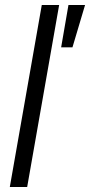

<svg xmlns="http://www.w3.org/2000/svg" viewBox="-20 -743 358 763"><path d="M19 0 146 -723H215L88 0ZM223 -555 252 -723H318L268 -555Z"/></svg>

Font: Archivo SemiCondensed Light
Style: Italic
Weight: 300
Width: 4
Italic angle: -10°
Designer: Hector Gatti
Foundry: Omnibus-Type
Version: Version 2.001